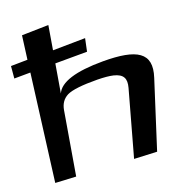

<svg xmlns="http://www.w3.org/2000/svg" viewBox="-218 -753 870 866"><g transform="rotate(-10 217.0 -319.5)"><path d="M273 -469C143 -446 73 -409 61 -359L60 -497L210 -524L212 -586L60 -557L59 -673L-66 -648L-61 -535L-139 -520L-134 -462L-58 -476L-34 34L64 22L62 -283C62 -312 72 -334 93 -350C115 -366 162 -380 234 -392C265 -397 290 -399 309 -398C355 -395 370 -374 366 -331L335 -11L443 -25L488 -356C504 -471 433 -497 273 -469Z"/></g></svg>

Font: Gamestation Warped
Style: Regular
Weight: 400
Designer: Jonas Hecksher
Foundry: Jonas Hecksher, Playtypeª, e-types AS
Version: Version 1.003